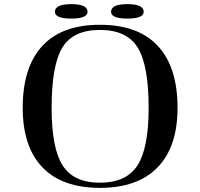

<svg xmlns="http://www.w3.org/2000/svg" viewBox="-20 -890 970 930"><path d="M464 -770Q279 -770 184.5 -667Q90 -564 90 -368Q90 -179 185.5 -79.5Q281 20 464 20Q647 20 743.5 -79.5Q840 -179 840 -368Q840 -564 745 -667Q650 -770 464 -770ZM700 -367Q700 -173 646 -89Q592 -5 464 -5Q337 -5 283.5 -88.5Q230 -172 230 -367Q230 -574 282 -659.5Q334 -745 464 -745Q594 -745 647 -659.5Q700 -574 700 -367ZM404 -833Q404 -870 325 -870Q246 -870 246 -833Q246 -800 325 -800Q404 -800 404 -833ZM676 -833Q676 -870 597 -870Q518 -870 518 -833Q518 -800 597 -800Q676 -800 676 -833Z"/></svg>

Font: Solide Mirage
Style: Mono
Weight: 400
Width: 6
Designer: Jérémy Landes
Foundry: Velvetyne Type Foundry
Version: Version 1.1